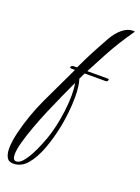

<svg xmlns="http://www.w3.org/2000/svg" viewBox="-241 -636 769 1057"><g transform="rotate(20 143.5 -107.5)"><path d="M-22 349Q-50 349 -61 329Q-72 309 -72 277Q-72 257 -68.5 233Q-65 209 -59 184Q-32 72 18.5 -36Q69 -144 121 -252H102Q91 -252 91 -258Q91 -262 96.5 -265.5Q102 -269 112 -269H127Q153 -325 178 -372.5Q203 -420 234 -475Q257 -516 287 -540Q317 -564 346 -564Q349 -564 352.5 -564Q356 -564 359 -563Q326 -516 299.5 -473.5Q273 -431 247 -382.5Q221 -334 187 -269H309Q314 -269 314 -264Q314 -260 310.5 -256Q307 -252 302 -252H178L160 -215Q167 -195 170 -167.5Q173 -140 173 -111Q173 -65 167.5 -18Q162 29 156 60Q141 137 116.5 203Q92 269 58 309Q24 349 -22 349ZM-12 332Q7 332 25.5 310.5Q44 289 60.5 258Q77 227 89 197Q101 167 107 151Q118 121 128.5 76Q139 31 145.5 -19.5Q152 -70 152 -116Q152 -155 146 -185Q128 -146 104.5 -94.5Q81 -43 57 13.5Q33 70 13 124.5Q-7 179 -19.5 224.5Q-32 270 -32 298Q-32 331 -12 332Z"/></g></svg>

Font: Birthstone
Style: Regular
Weight: 400
Designer: Robert E. Leuschke
Foundry: Robert E. Leuschke
Version: Version 1.013; ttfautohint (v1.8.3)